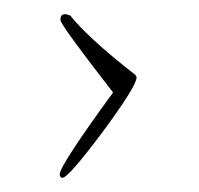

<svg xmlns="http://www.w3.org/2000/svg" viewBox="-20 -350 280 270"><path d="M68 -100Q64 -100 64 -105Q64 -117 139 -220Q65 -315 65 -322Q65 -330 71 -330H73L79 -328Q89 -315 111.5 -294Q134 -273 170 -245Q172 -243 172 -241Q172 -229 124 -164Q76 -100 68 -100ZM170 -245Q170 -245 170 -245Z"/></svg>

Font: Qwigley
Style: Regular
Weight: 400
Designer: Robert E. Leuschke
Foundry: Robert E. Leuschke
Version: Version 1.010; ttfautohint (v1.8.3)